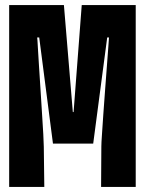

<svg xmlns="http://www.w3.org/2000/svg" viewBox="-20 -734 570 754"><path d="M16 0V-714H231L266 -294H269L301 -714H513V0H377L378 -159Q378 -172 380.5 -207Q383 -242 386 -288.5Q389 -335 393 -384.5Q397 -434 400 -477.5Q403 -521 405.5 -551Q408 -581 408 -587H401L346 -170H188L134 -587H126Q127 -581 128.5 -551Q130 -521 133 -477Q136 -433 139 -384Q142 -335 145 -288.5Q148 -242 150 -207Q152 -172 152 -158L154 0Z"/></svg>

Font: Noto Sans Mono Condensed Black
Style: Regular
Weight: 900
Width: 3
Designer: Monotype Design Team
Foundry: Monotype Imaging Inc.
Version: Version 2.014